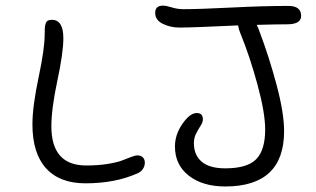

<svg xmlns="http://www.w3.org/2000/svg" viewBox="-20 -675 1132 688"><path d="M787.1 -6.8Q706.5 -6.8 656.7 -45.4Q606.9 -84 606.9 -149.9Q606.9 -192.9 633.8 -231.4Q660.6 -270 685.1 -270Q707 -270 707 -247.1Q707 -236.8 699 -224.6Q690.9 -212.4 682.9 -196.8Q674.8 -181.2 674.8 -162.1Q674.8 -119.6 702.6 -95.7Q730.5 -71.8 787.1 -71.8Q866.2 -71.8 898.2 -104.7Q930.2 -137.7 930.2 -210.9Q930.2 -270.5 902.6 -372.1Q875 -473.6 840.8 -557.1Q836.9 -565.4 833 -584Q668.9 -576.2 623 -576.2Q590.8 -576.2 563.5 -589.6Q536.1 -603 536.1 -628.9Q536.1 -654.8 564 -654.8Q575.7 -654.8 595.7 -648.4Q615.7 -642.1 638.2 -642.1Q692.9 -642.1 808.1 -647.9Q923.3 -653.8 1013.2 -653.8Q1059.1 -653.8 1059.1 -618.2Q1059.1 -587.9 1008.8 -587.9Q972.2 -587.9 899.9 -585.9Q905.8 -574.2 909.2 -564Q944.8 -469.7 971.4 -369.6Q998 -269.5 998 -205.1Q998 -6.8 787.1 -6.8ZM286.1 -18.1Q193.8 -18.1 145 -72Q96.2 -126 96.2 -229Q96.2 -293.9 118.2 -397.2Q140.1 -500.5 140.1 -551.8Q140.1 -567.4 140.6 -575.2Q141.1 -583 143.6 -590.6Q146 -598.1 151.4 -601.1Q156.7 -604 166 -604Q207 -604 207 -538.1Q207 -486.3 185.5 -385.7Q164.1 -285.2 164.1 -222.2Q164.1 -82 289.1 -82Q331.5 -82 366 -87.6Q400.4 -93.3 417.7 -100.1Q435.1 -106.9 449.7 -112.5Q464.4 -118.2 472.2 -118.2Q484.9 -118.2 491.9 -111.1Q499 -104 499 -91.8Q499 -79.6 491.5 -68.8Q483.9 -58.1 471.2 -53.2Q391.6 -18.1 286.1 -18.1Z"/></svg>

Font: Shantell Sans Irregular Bouncy
Style: Regular
Weight: 300
Designer: Stephen Nixon, Anya Danilova, Shantell Martin
Foundry: Arrow Type
Version: Version 1.006;[9816181b4]